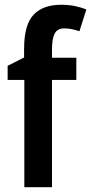

<svg xmlns="http://www.w3.org/2000/svg" viewBox="-20 -785 382 805"><path d="M300 -450H198V0H82V-450H12V-509L81 -544V-580Q81 -681 120.5 -723Q160 -765 236 -765Q268 -765 294.5 -759.5Q321 -754 342 -745L313 -654Q298 -659 282.5 -662.5Q267 -666 249 -666Q221 -666 209.5 -644.5Q198 -623 198 -579V-543H300Z"/></svg>

Font: Noto Sans Gujarati Condensed SemiBold
Style: Regular
Weight: 600
Width: 3
Designer: Jelle Bosma - Monotype Design Team, Universal Thirst
Foundry: Monotype Imaging Inc.
Version: Version 2.106; ttfautohint (v1.8.4.7-5d5b)